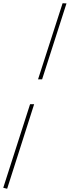

<svg xmlns="http://www.w3.org/2000/svg" viewBox="-21 -970 429 1181"><path d="M388 -949 238 -482H213L364 -950ZM23 191 -1 185 164 -329H189Z"/></svg>

Font: Monsieur La Doulaise
Style: Regular
Weight: 400
Designer: Alejandro Paul
Foundry: Alejandro Paul
Version: Version 1.000